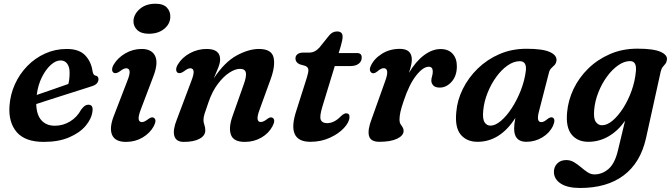

<svg xmlns="http://www.w3.org/2000/svg" viewBox="-20 -730 3510 1004"><path d="M463.5 -148Q459 -109 428 -72.2Q397 -35.5 341.8 -11.8Q286.5 12 209 12Q111.5 12 67.8 -38.8Q24 -89.5 29.5 -174.5Q33.5 -235.5 58 -289.5Q82.5 -343.5 123 -385Q163.5 -426.5 216.2 -450.2Q269 -474 329 -474Q393.5 -474 425.2 -440.8Q457 -407.5 464 -357.5Q467.5 -337 478.5 -335Q495 -332.5 495 -315.5Q495 -304 486.5 -294Q478 -284 455.5 -277.5Q430.5 -269.5 394.5 -258Q358.5 -246.5 318.2 -233.8Q278 -221 239 -208.5Q200 -196 169.5 -186Q171 -129 196.8 -100.8Q222.5 -72.5 266.5 -72.5Q309.5 -72.5 346.2 -94.8Q383 -117 404.5 -157Q416 -171.5 424 -177Q432 -182.5 442.5 -182.5Q468.5 -182 463.5 -148ZM296.5 -414Q271.5 -414 245.2 -390.2Q219 -366.5 198.8 -325.8Q178.5 -285 172 -233.5Q211 -247 257 -262.8Q303 -278.5 337.5 -291Q344 -315.5 344 -350.5Q344 -379.5 331.5 -396.8Q319 -414 296.5 -414Z M758 -553.5Q718 -553.5 697.2 -573.5Q676.5 -593.5 678 -622.5Q680.5 -657 711.8 -683.8Q743 -710.5 793.5 -710.5Q834.5 -710.5 853.5 -689.5Q872.5 -668.5 870.5 -638.5Q868.5 -603 837.5 -578.2Q806.5 -553.5 758 -553.5ZM716 -157Q702.5 -121 705.2 -106.2Q708 -91.5 722.5 -91.5Q735 -91.5 755.5 -107.5Q773.5 -121 784.5 -114Q801.5 -103 784 -70Q764.5 -34 725.8 -11Q687 12 639 12Q581.5 12 566 -25Q550.5 -62 576 -126L645 -305Q660.5 -343.5 657.5 -358.2Q654.5 -373 640 -373Q627 -373 606 -356.5Q586.5 -343 574.5 -349.5Q566.5 -354.5 566.2 -366.2Q566 -378 575 -393Q595.5 -427.5 635.2 -450.8Q675 -474 721 -474Q773.5 -474 791.2 -437.2Q809 -400.5 781.5 -329.5Z M909.5 -349.5Q901.5 -354.5 901.2 -366.2Q901 -378 910 -393Q932 -429.5 973 -451.8Q1014 -474 1060.5 -474Q1131 -474 1131 -419.5Q1131 -401 1121.5 -377Q1112 -353 1098 -320.5Q1154.5 -405.5 1217.5 -439.8Q1280.5 -474 1334 -474Q1400 -474 1410.5 -429.5Q1421 -385 1394 -312.5L1337 -155.5Q1324.5 -121.5 1327 -106.8Q1329.5 -92 1343.5 -92Q1357.5 -92 1377 -107.5Q1394.5 -121 1405.5 -114Q1422.5 -103 1405 -70Q1385.5 -33 1346.8 -10.5Q1308 12 1260 12Q1201.5 12 1187.8 -24.8Q1174 -61.5 1196.5 -124.5L1254.5 -288.5Q1270 -331.5 1265.5 -350.8Q1261 -370 1235 -370Q1210 -370 1179 -349.8Q1148 -329.5 1119 -291Q1090 -252.5 1071 -197.5Q1056 -156 1050 -136.2Q1044 -116.5 1044 -103.5Q1044 -89.5 1048.8 -76.8Q1053.5 -64 1053.5 -48Q1053.5 -20.5 1023.2 -4.2Q993 12 941 12Q901 12 891.8 -18.8Q882.5 -49.5 904.5 -104.5L980 -305Q995 -343.5 992.2 -358.2Q989.5 -373 975 -373Q962 -373 941 -356.5Q921.5 -343 909.5 -349.5Z M1577.5 -385 1546.5 -394Q1525 -404 1525 -424.5Q1525 -438.5 1536 -446.8Q1547 -455 1566 -455H1596.5Q1627 -455 1650.5 -481.5L1701.5 -545Q1710 -555 1719.8 -560.2Q1729.5 -565.5 1742.5 -565.5Q1771.5 -565.5 1771.5 -538.5Q1771.5 -520 1761 -485.5L1751 -452.5H1847.5Q1871.5 -452.5 1871.5 -429.5Q1871.5 -408.5 1855.2 -396.5Q1839 -384.5 1812 -384.5H1730.5L1665.5 -171.5Q1650 -120.5 1657.5 -103.2Q1665 -86 1690.5 -86Q1728 -86 1763.5 -123Q1779 -137.5 1790 -137.5Q1809 -137.5 1807.5 -116Q1806 -90 1778.2 -60.2Q1750.5 -30.5 1704.5 -9.5Q1658.5 11.5 1603 11.5Q1475.5 11.5 1530 -152.5L1584 -322.5Q1593.5 -352 1592.5 -365.2Q1591.5 -378.5 1577.5 -385Z M1927.5 -347.5Q1919.5 -349.5 1915.5 -359Q1911.5 -368.5 1918.5 -384.5Q1935 -422 1976.2 -448.2Q2017.5 -474.5 2070.5 -474.5Q2133.5 -474.5 2133.5 -418.5Q2133.5 -404 2129.2 -386.2Q2125 -368.5 2118.5 -349Q2154 -409 2197.2 -441.2Q2240.5 -473.5 2284 -473.5Q2325 -473.5 2347.2 -448.5Q2369.5 -423.5 2369 -382Q2368.5 -332 2341.2 -302Q2314 -272 2279.5 -272Q2255.5 -272 2245.5 -283.5Q2235.5 -295 2235.5 -308Q2235.5 -319.5 2239.2 -331Q2243 -342.5 2243 -356Q2243 -381 2222 -381Q2192.5 -381 2156.2 -335.2Q2120 -289.5 2091 -202.5Q2078.5 -166.5 2073.8 -144.2Q2069 -122 2069 -103.5Q2069 -90 2074.2 -81.5Q2079.5 -73 2085 -65Q2090.5 -57 2090.5 -46Q2090.5 -21 2056.8 -4.8Q2023 11.5 1964 11.5Q1917.5 11.5 1909.5 -19.8Q1901.5 -51 1923.5 -108L1993 -302.5Q2007 -339.5 2004.5 -356.5Q2002 -373.5 1986.5 -373.5Q1973 -373.5 1955 -358Q1938.5 -344 1927.5 -347.5Z M2799 -150Q2790.5 -119 2793.8 -105.2Q2797 -91.5 2810 -91.5Q2818.5 -91.5 2825.8 -95.5Q2833 -99.5 2843.5 -108Q2859.5 -120.5 2870.5 -115Q2886.5 -106 2872 -72.5Q2854.5 -35 2816.2 -11.8Q2778 11.5 2732 11.5Q2668.5 11.5 2668.5 -57.5Q2668.5 -69.5 2670 -82.8Q2671.5 -96 2675 -113.5Q2595 11.5 2477 11.5Q2420.5 11.5 2389.2 -26Q2358 -63.5 2366 -144Q2371 -206 2400.2 -265Q2429.5 -324 2478.2 -371.5Q2527 -419 2591.5 -447Q2656 -475 2733 -475Q2818 -475 2855.2 -458Q2892.5 -441 2890 -413.5Q2888 -398.5 2880 -390.2Q2872 -382 2863.5 -374Q2855 -366 2851 -352ZM2507 -153Q2502.5 -108.5 2513.8 -90.8Q2525 -73 2545 -73Q2570 -73 2599.5 -98Q2629 -123 2656.2 -164.8Q2683.5 -206.5 2703.2 -257Q2723 -307.5 2729.5 -358Q2736 -410 2698 -410Q2666.5 -410 2634.5 -387.8Q2602.5 -365.5 2575.2 -328Q2548 -290.5 2529.8 -245Q2511.5 -199.5 2507 -153Z M3358 -7Q3329 121.5 3241.2 187.2Q3153.5 253 3013.5 253Q2948 253 2912.2 229.8Q2876.5 206.5 2876.5 168.5Q2876.5 142.5 2894 124.8Q2911.5 107 2941 107Q2963 107 2981.8 118.2Q3000.5 129.5 3017.8 144.2Q3035 159 3052.2 170.5Q3069.5 182 3088.5 182Q3129 182 3162 153.5Q3195 125 3211 58L3248.5 -98.5Q3211.5 -45.5 3162.2 -17Q3113 11.5 3056.5 11.5Q3000 11.5 2969 -26.5Q2938 -64.5 2945.5 -143Q2951 -205.5 2979.2 -264.8Q3007.5 -324 3056 -371.5Q3104.5 -419 3169.5 -447.2Q3234.5 -475.5 3313 -475.5Q3397.5 -475.5 3434.2 -459Q3471 -442.5 3467.5 -417.5Q3465.5 -404 3459.2 -396.2Q3453 -388.5 3446 -380.2Q3439 -372 3435 -356ZM3087 -155Q3083 -110.5 3095.5 -92.8Q3108 -75 3128 -75Q3155 -75 3184 -99.8Q3213 -124.5 3239 -165.2Q3265 -206 3282.8 -255.8Q3300.5 -305.5 3305 -356Q3311 -410.5 3274.5 -410.5Q3244 -410.5 3212.5 -388.5Q3181 -366.5 3154 -329.5Q3127 -292.5 3109 -247.2Q3091 -202 3087 -155Z"/></svg>

Font: Fraunces 9pt Soft SemiBold
Style: Italic
Weight: 600
Italic angle: -16°
Version: Version 1.000;[b76b70a41]